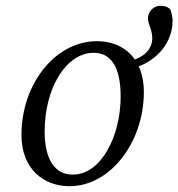

<svg xmlns="http://www.w3.org/2000/svg" viewBox="-20 -629 615 662"><path d="M220 13C360 13 476 -138 476 -312C476 -425 408 -487 314 -487C173 -487 54 -343 54 -163C54 -49 128 13 220 13ZM231 -27C175 -27 134 -70 134 -176C134 -325 208 -447 303 -447C358 -447 396 -405 396 -296C396 -162 330 -27 231 -27ZM405 -388C497 -396 575 -467 575 -557C575 -571 572 -581 567 -597C555 -608 543 -609 533 -609C509 -609 490 -589 490 -566C490 -547 505 -526 505 -498C505 -455 471 -424 405 -414V-388Z"/></svg>

Font: Source Serif Variable
Style: Italic
Weight: 389
Italic angle: -12°
Designer: Frank Grießhammer
Foundry: Adobe Systems Incorporated
Version: Version 3.001;hotconv 1.0.111;makeotfexe 2.5.65597